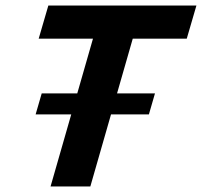

<svg xmlns="http://www.w3.org/2000/svg" viewBox="-20 -675 731 695"><path d="M109 -261 131 -337H541L519 -261ZM326 -568H470L307 0H163ZM120 -535 155 -655H691L656 -535Z"/></svg>

Font: Intel One Mono Light
Style: Italic
Weight: 300
Italic angle: -16°
Monospace: yes
Designer: Fred Shallcrass
Foundry: Frere-Jones Type LLC
Version: Version 1.004